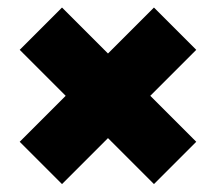

<svg xmlns="http://www.w3.org/2000/svg" viewBox="-20 -628 559 497"><path d="M140.5 -151.5 31 -261 150 -380 31 -499 140.5 -608.5 259.5 -489.5 378.5 -608.5 488 -499 369 -380 488 -261 378.5 -151.5 259.5 -270.5Z"/></svg>

Font: Encode Sans Semi Condensed Black
Style: Regular
Weight: 900
Width: 4
Designer: Multiple Designers
Foundry: Impallari Type
Version: Version 3.000; ttfautohint (v1.8.3) -l 8 -r 50 -G 200 -x 14 